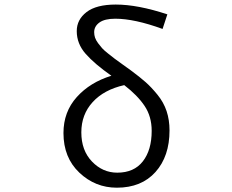

<svg xmlns="http://www.w3.org/2000/svg" viewBox="-20 -829 1040 861"><path d="M505.9 -54.7Q581.1 -54.7 620.6 -105.5Q660.2 -156.2 660.2 -242.2Q660.2 -306.6 628.4 -354Q596.7 -401.4 537.1 -447.3Q446.3 -426.8 395.5 -371.1Q344.7 -315.4 344.7 -235.4Q344.7 -154.3 392.6 -104.5Q440.4 -54.7 505.9 -54.7ZM730.5 -764.6 709 -699.2Q583 -745.1 497.1 -745.1Q449.2 -745.1 425.8 -728Q402.3 -710.9 402.3 -684.6Q402.3 -671.9 406.2 -660.2Q410.2 -648.4 419.9 -635.3Q429.7 -622.1 438 -612.8Q446.3 -603.5 464.8 -588.9Q483.4 -574.2 494.1 -565.9Q504.9 -557.6 529.8 -540Q554.7 -522.5 566.4 -513.7Q607.4 -483.4 633.3 -460.4Q659.2 -437.5 686.5 -403.8Q713.9 -370.1 727.1 -330.6Q740.2 -291 740.2 -244.1Q740.2 -127.9 677.2 -57.6Q614.3 12.7 503.9 12.7Q407.2 12.7 335.9 -54.7Q264.6 -122.1 264.6 -232.4Q264.6 -327.1 324.2 -393.6Q383.8 -460 479.5 -489.3Q404.3 -542 364.3 -587.4Q324.2 -632.8 324.2 -689.5Q324.2 -741.2 368.2 -774.9Q412.1 -808.6 499 -808.6Q597.7 -808.6 730.5 -764.6Z"/></svg>

Font: Gen Shin Gothic Monospace Normal
Style: Regular
Weight: 350
Designer: [Source Han Sans]
Ryoko NISHIZUKA  (kana & ideographs); Paul D. Hunt (Latin, Greek & Cyrillic); Wenlong ZHANG  (bopomofo
Version: Version 1.002.20150607